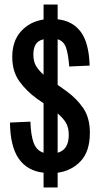

<svg xmlns="http://www.w3.org/2000/svg" viewBox="-20 -778 441 846"><path d="M172 48V-17Q100 -25 62.5 -79Q25 -133 24 -238L114 -242Q116 -180 129 -147Q142 -114 172 -105V-323L143 -343Q97 -376 65.5 -419.5Q34 -463 34 -527Q34 -598 73 -640.5Q112 -683 172 -692V-758H234V-693Q300 -686 336 -637.5Q372 -589 375 -489L285 -485Q281 -539 271 -568Q261 -597 234 -605V-404L272 -377Q319 -343 347.5 -300.5Q376 -258 376 -193Q376 -111 335.5 -68Q295 -25 234 -17V48ZM127 -538Q127 -508 138.5 -488Q150 -468 172 -449V-605Q147 -599 137 -582Q127 -565 127 -538ZM283 -184Q283 -216 270.5 -237Q258 -258 234 -278V-105Q283 -118 283 -184Z"/></svg>

Font: Special Gothic Condensed Medium
Style: Regular
Weight: 500
Width: 3
Designer: Alistair McCready
Foundry: Monolith
Version: Version 1.000; ttfautohint (v1.8.4.7-5d5b)